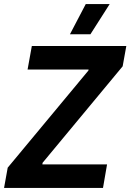

<svg xmlns="http://www.w3.org/2000/svg" viewBox="-36 -927 643 947"><path d="M-16 0H472L492 -116H173L174 -124L569 -600L587 -700H121L100 -584H401L400 -579L2 -100ZM505 -907H387L309 -758H410Z"/></svg>

Font: Fixel Text 20240404 SemiBold
Style: Italic
Weight: 600
Width: 4
Italic angle: -10°
Designer: AlfaBravo + MacPaw
Foundry: Kyrylo Tkachov, Marchela Mozhyna, Serhii Makarenko, Maria Weinstein, Zakhar Kryvoshyya
Version: Version 1.211;Glyphs 3.2 (3225)